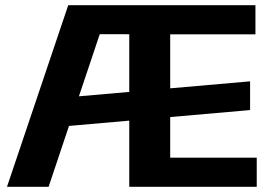

<svg xmlns="http://www.w3.org/2000/svg" viewBox="-20 -720 1049 740"><path d="M243 -700H401.9L167.3 0H6.9ZM223.4 -343.5 943.9 -406.5V-295.8L223.4 -232.7ZM478.2 -700H964.5V-587.8H601.9L636 -673.1V-26.9L601.9 -112.2H969.5V0H478.2ZM601.9 -700V-587.8L344.2 -588.3L344.7 -700Z"/></svg>

Font: Pathway Extreme 8pt Thin
Style: Regular
Weight: 100
Version: Version 1.001;gftools[0.9.26]